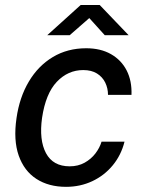

<svg xmlns="http://www.w3.org/2000/svg" viewBox="-20 -714 566 744"><path d="M236 10Q168.5 10 121 -20.8Q73.5 -51.5 52.5 -111.2Q31.5 -171 44 -256.5Q55.5 -337 91.8 -398Q128 -459 184.8 -493Q241.5 -527 314 -527Q370 -527 410 -504.2Q450 -481.5 470.8 -441Q491.5 -400.5 489.5 -346.5H398.5Q398.5 -372 387.8 -394Q377 -416 355.8 -429.2Q334.5 -442.5 302.5 -442.5Q243.5 -442.5 200.2 -397Q157 -351.5 143 -257.5Q131 -171.5 158.2 -120.5Q185.5 -69.5 250 -69.5Q282.5 -69.5 307.8 -83.5Q333 -97.5 349.8 -119.5Q366.5 -141.5 373.5 -165H462.5Q449.5 -113 417 -73.5Q384.5 -34 337.8 -12Q291 10 236 10ZM163 -577.5 292.5 -694.5H366.5L478.5 -577.5H386L326 -644L250 -577.5Z"/></svg>

Font: Public Sans Thin Medium
Style: Italic
Weight: 500
Italic angle: -8°
Version: Version 2.001